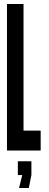

<svg xmlns="http://www.w3.org/2000/svg" viewBox="-20 -755 247 963"><path d="M15 0H184V-100H98V-735H15ZM75.5 188H124.5L137.5 123V54H69.5V123H91.5Z"/></svg>

Font: League Gothic Condensed
Style: Regular
Weight: 400
Width: 3
Designer: The League of Moveable Type
Version: Version 1.600; ttfautohint (v1.8.3)